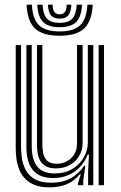

<svg xmlns="http://www.w3.org/2000/svg" viewBox="-20 -793 517 822"><path d="M192.9 9.1Q151.4 9.1 124.4 -2.8Q97.4 -14.8 81.8 -34.3Q66.1 -53.7 58.8 -76.5Q51.4 -99.3 49.4 -121.5Q47.3 -143.7 47.3 -160.6V-600H70.1V-164.7Q70.1 -144.5 73.4 -118.3Q76.7 -92.1 88.9 -67.5Q101.1 -42.8 127.4 -26.8Q153.8 -10.7 200 -10.7Q247.9 -10.7 282.9 -29.9Q317.9 -49.2 340.1 -83.4H345.4L336.5 -21.5V0H313.6L313.4 -6.8L325.7 -46.6H321.3Q297.4 -17.5 265.5 -4.2Q233.5 9.1 192.9 9.1ZM402.3 0V-600H425.3V0ZM220.1 -72.1Q190.7 -72.1 174.1 -82.6Q157.6 -93.1 149.9 -109.1Q142.3 -125.2 140.4 -142.4Q138.4 -159.5 138.4 -172.8V-600H161.3V-174Q161.3 -156.6 164.8 -137.5Q168.4 -118.5 181.6 -105.2Q194.8 -91.9 223.4 -91.9Q246.8 -91.9 266.4 -102.4Q286 -112.9 297.8 -132.4Q309.7 -151.9 309.7 -178.8V-600H333.6V-180.9Q333.6 -149.5 318.7 -124.9Q303.7 -100.2 278.1 -86.1Q252.5 -72.1 220.1 -72.1ZM206.6 -30.7Q149.2 -31.1 121.1 -64.3Q93 -97.5 93 -166V-600H115.8V-168.8Q115.8 -109.5 139.4 -80Q162.9 -50.4 214.6 -50.4Q257.1 -50.4 288.9 -69.2Q320.7 -88.1 338.3 -118.3Q356 -148.6 356 -182.7V-600H379.4V0H357.2V-58L360.9 -131.6H355.5Q335.3 -81.6 295.9 -55.9Q256.4 -30.3 206.6 -30.7ZM235.3 -640Q162.8 -640 129.9 -670.9Q97.1 -701.8 93.7 -772.9H116.6Q119.4 -711.6 147.1 -685Q174.7 -658.4 235.3 -658.4Q295.7 -658.4 323.3 -685Q350.9 -711.6 354.1 -772.9H377Q373.1 -701.8 340.2 -670.9Q307.3 -640 235.3 -640ZM235.3 -676.6Q186.3 -676.6 164.1 -699Q142 -721.3 139.5 -772.9H162.3Q164.3 -731.3 181.3 -713.2Q198.2 -695 235.3 -695Q272.3 -695 289.3 -713.2Q306.2 -731.3 308.4 -772.9H331.2Q328.6 -721.3 306.3 -699Q284 -676.6 235.3 -676.6ZM235.3 -713.3Q210 -713.3 198.3 -727.1Q186.7 -740.9 185.2 -772.9H205.4Q205.4 -750.8 213.2 -741.2Q220.9 -731.6 235.3 -731.6Q250 -731.6 257.7 -741.2Q265.4 -750.8 265.3 -772.9H285.5Q283.8 -740.9 272.2 -727.1Q260.5 -713.3 235.3 -713.3Z"/></svg>

Font: Big Shoulders Inline Text Thin
Style: Regular
Weight: 100
Designer: Patric King
Foundry: XO Type Co
Version: Version 2.002